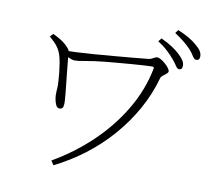

<svg xmlns="http://www.w3.org/2000/svg" viewBox="-90 -922 1181 1069"><g transform="rotate(10 500.0 -388.0)"><path d="M827 -657Q811 -676 788.5 -697Q766 -718 734 -738L749 -757Q786 -740 812.5 -722.5Q839 -705 856 -689Q876 -670 884.5 -656Q893 -642 893 -627Q893 -616 888 -610.5Q883 -605 874 -605Q864 -605 854 -621.5Q844 -638 827 -657ZM912 -725Q894 -744 872.5 -761.5Q851 -779 819 -800L833 -819Q906 -788 940 -757Q961 -740 970 -725.5Q979 -711 979 -696Q979 -673 960 -673Q948 -673 938.5 -689.5Q929 -706 912 -725ZM151 -677Q180 -664 202.5 -649Q225 -634 244 -612Q250 -605 252 -598Q254 -591 254 -582Q254 -575 256.5 -551Q259 -527 262 -494.5Q265 -462 269 -428Q273 -394 275.5 -366Q278 -338 279 -324Q281 -303 277.5 -288.5Q274 -274 257 -274Q244 -274 237 -288Q230 -302 227 -319Q224 -336 224 -346Q224 -366 225.5 -382Q227 -398 225 -424Q224 -445 221 -472.5Q218 -500 213.5 -526.5Q209 -553 203 -570Q196 -592 181.5 -612Q167 -632 135 -660ZM233 -597Q253 -597 295 -599Q337 -601 391 -605Q445 -609 502 -614Q559 -619 610.5 -623.5Q662 -628 698 -632Q707 -633 715 -637Q723 -641 730.5 -645Q738 -649 745 -649Q754 -649 766.5 -641.5Q779 -634 791.5 -623Q804 -612 812 -601Q820 -590 820 -583Q820 -576 811 -568.5Q802 -561 792 -553.5Q782 -546 780 -538Q754 -444 706 -358Q658 -272 592.5 -197Q527 -122 447.5 -61.5Q368 -1 279 43L263 19Q381 -49 479 -142Q577 -235 644 -347.5Q711 -460 735 -584Q736 -589 733.5 -591.5Q731 -594 725 -594Q710 -594 678.5 -592Q647 -590 607.5 -587Q568 -584 528.5 -580.5Q489 -577 459 -574Q399 -568 356 -560Q313 -552 296 -552Q281 -552 264 -560Q247 -568 233 -576Z"/></g></svg>

Font: Noto Serif JP
Style: Regular
Weight: 200
Designer: Ryoko NISHIZUKA 西塚涼子 (kana & ideographs); Frank Grießhammer (Latin, Greek & Cyrillic); Wenlong ZHANG 张文龙 (bopomofo); San
Foundry: Adobe
Version: Version 2.001;hotconv 1.1.0;makeotfexe 2.6.0